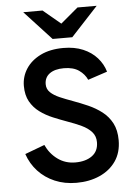

<svg xmlns="http://www.w3.org/2000/svg" viewBox="-61 -967 730 1026"><g transform="rotate(-5 304.0 -454.5)"><path d="M308 12Q244 12 191.8 -10.2Q139.5 -32.5 102.8 -72.2Q66 -112 48 -165L153.5 -204.5Q175.5 -156.5 216.5 -126.8Q257.5 -97 311 -97Q367 -97 401 -122Q435 -147 435 -195Q435 -228 415 -250.2Q395 -272.5 361.5 -288.2Q328 -304 288 -318Q250.5 -331.5 212 -347.5Q173.5 -363.5 142 -386.8Q110.5 -410 91.2 -444.2Q72 -478.5 72 -528Q72 -578 99 -619.8Q126 -661.5 177 -686.8Q228 -712 300 -712Q359.5 -712 405 -692.8Q450.5 -673.5 480 -640.2Q509.5 -607 521.5 -565.5L417.5 -531Q404 -561.5 373.8 -582.8Q343.5 -604 293 -604Q244 -604 216.5 -583.8Q189 -563.5 189 -527Q189 -501 207.5 -483.2Q226 -465.5 257.2 -452Q288.5 -438.5 326 -425Q366 -410.5 405.8 -393Q445.5 -375.5 478.8 -350Q512 -324.5 531.8 -287Q551.5 -249.5 551.5 -195.5Q551.5 -129.5 519.5 -83.2Q487.5 -37 432.2 -12.5Q377 12 308 12ZM247 -765 103 -921H206.5L300.5 -842.5L394 -921H497L352.5 -765Z"/></g></svg>

Font: Overpass SemiBold
Style: Regular
Weight: 600
Designer: Delve Withrington, Dave Bailey, Thomas Jockin
Foundry: Delve Fonts LLC
Version: Version 4.000